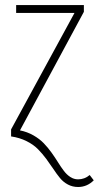

<svg xmlns="http://www.w3.org/2000/svg" viewBox="-20 -540 391 760"><path d="M289.1 200.2Q267.1 200.2 248.8 190.4Q230.5 180.7 217.3 164.6Q204.1 148.4 191.2 128.9Q178.2 109.4 163.1 88.9Q147.9 68.4 130.1 50.3Q112.3 32.2 85 18.6Q57.6 4.9 23.9 0V-27.8L274.9 -488.8H43.9V-520H312V-493.2L59.1 -23.9Q87.9 -18.1 112.3 -4.2Q136.7 9.8 153.3 27.1Q169.9 44.4 184.1 64.2Q198.2 84 209.7 102.5Q221.2 121.1 232.7 136.2Q244.1 151.4 258.3 160.6Q272.5 169.9 289.1 169.9Q314.9 169.9 335 152.8L351.1 173.8Q324.7 200.2 289.1 200.2Z"/></svg>

Font: Fira Sans Compressed UltraLight
Style: Regular
Weight: 200
Width: 1
Designer: Carrois Corporate & Edenspiekermann AG
Foundry: Carrois Corporate GbR & Edenspiekermann AG
Version: Version 4.203;PS 004.203;hotconv 1.0.88;makeotf.lib2.5.64775